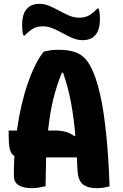

<svg xmlns="http://www.w3.org/2000/svg" viewBox="-20 -969 640 999"><path d="M217 0Q199 4 180.5 7Q162 10 145 10Q103 10 77.5 -5Q52 -20 52 -57Q52 -107 55 -157Q36 -168 30.5 -195Q25 -222 25 -265V-290H68Q87 -426 124 -533.5Q161 -641 207 -700Q242 -710 283 -710Q342 -710 378 -695Q414 -680 436.5 -647.5Q459 -615 477 -563Q503 -487 518.5 -383.5Q534 -280 543 -146Q545 -112 547 -75Q549 -38 550 0Q536 5 519 7.5Q502 10 484 10Q435 10 410 -11Q385 -32 383 -88Q382 -121 380 -150H220Q218 -83 217 0ZM264 -290Q330 -290 366 -261L372 -264Q364 -358 349 -437.5Q334 -517 308 -591H302Q275 -525 257.5 -454Q240 -383 230 -290ZM391 -877Q421 -877 441.5 -888Q462 -899 487 -925H493Q497 -914 498.5 -899Q500 -884 500 -873Q500 -846 496.5 -831Q493 -816 489 -807Q468 -760 410 -760Q383 -760 357.5 -771Q332 -782 306.5 -796Q281 -810 255.5 -821Q230 -832 204 -832Q174 -832 154 -821Q134 -810 108 -784H102Q98 -795 96.5 -810Q95 -825 95 -836Q95 -860 98 -874.5Q101 -889 105 -900Q115 -923 134.5 -936Q154 -949 185 -949Q212 -949 237.5 -938Q263 -927 288.5 -913Q314 -899 339.5 -888Q365 -877 391 -877Z"/></svg>

Font: Recursive Mn Csl St XBd
Style: Regular
Weight: 800
Monospace: yes
Version: Version 1.079;hotconv 1.0.112;makeotfexe 2.5.65598; ttfautoh